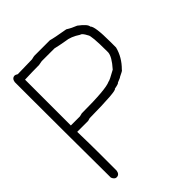

<svg xmlns="http://www.w3.org/2000/svg" viewBox="-187 -781 874 874"><g transform="rotate(-45 250.0 -344.0)"><path d="M54.7 -671.9Q58.6 -671.9 68.4 -666Q132.8 -668 162.1 -668Q177.7 -671.9 181.6 -671.9H281.2Q300.3 -666 369.1 -654.3Q390.6 -640.6 416 -630.9Q455.1 -601.6 455.1 -585.9Q470.7 -572.3 470.7 -472.7V-435.5Q458 -385.3 418 -345.7Q418 -341.3 388.7 -328.1Q388.7 -326.2 363.3 -316.4Q363.3 -312 334 -306.6Q334 -294.9 158.2 -293L144.5 -289.1H74.2Q76.2 -203.6 76.2 -158.2V-37.1Q72.8 -15.6 54.7 -15.6Q42.5 -15.6 35.2 -33.2Q33.2 -361.8 33.2 -543V-650.4Q36.6 -671.9 54.7 -671.9ZM166 -627H156.2Q126 -627 74.2 -625V-330.1H132.8Q146.5 -334 148.4 -334H152.3Q304.2 -334 335.9 -349.6Q343.8 -349.6 388.7 -375Q428.2 -419.4 429.7 -445.3V-453.1Q429.7 -553.7 419.9 -564.5Q406.2 -591.3 396.5 -591.8Q359.9 -616.2 328.1 -619.1Q293.5 -625 269.5 -630.9H187.5Q185.1 -630.9 166 -627Z"/></g></svg>

Font: CEF Fonts CJK Mono
Style: Regular
Weight: 400
Designer: PartyBoss (派对大魔王)
Version: Release 2.25